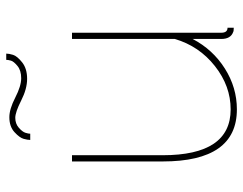

<svg xmlns="http://www.w3.org/2000/svg" viewBox="-102 -668 780 616"><g transform="rotate(-90 288.0 -360.0)"><path d="M245 10Q78 10 78 -228V-519H98V-228Q98 -10 245 -10Q320 -10 384 -60.5Q448 -111 471 -189V-519H491V-40Q491 -20 507 -20V0Q496 0 493 -2Q471 -10 471 -40V-132Q437 -67 376 -28.5Q315 10 245 10ZM343 -663Q311 -663 273.5 -682Q236 -701 218 -701Q199 -701 186 -689.5Q173 -678 170 -668.5Q167 -659 167 -653H147Q147 -661 150.5 -674Q154 -687 172 -703.5Q190 -720 220 -720Q246 -720 283 -701Q320 -682 345 -682Q370 -682 384.5 -694Q399 -706 401.5 -715Q404 -724 404 -730H424Q424 -721 420 -708Q416 -695 396 -679Q376 -663 343 -663Z"/></g></svg>

Font: Raleway
Style: Thin
Weight: 100
Designer: Matt McInerney, Pablo Impallari, Rodrigo Fuenzalida
Foundry: Matt McInerney, Pablo Impallari, Rodrigo Fuenzalida
Version: Version 3.000